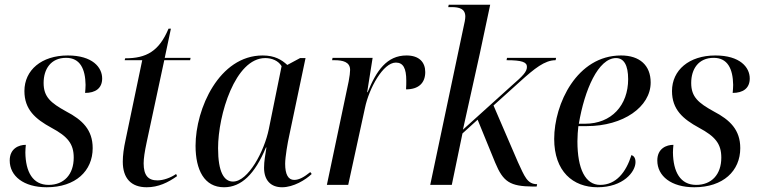

<svg xmlns="http://www.w3.org/2000/svg" viewBox="-20 -780 3204 810"><path d="M177 10C299 10 371 -59 371 -155C371 -232 328 -274 259 -310C194 -346 164 -371 164 -430C164 -488 194 -536 259 -536C318 -536 340 -489 341 -422C341 -411 340 -400 339 -388C382 -388 411 -407 411 -449C411 -496 370 -546 266 -546C155 -546 83 -484 83 -396C83 -318 129 -278 197 -241C266 -204 291 -173 291 -115C291 -44 250 0 185 0C118 0 88 -55 87 -137C87 -147 88 -158 89 -169C60 -169 21 -154 21 -103C21 -37 80 10 177 10Z M599 10C648 10 689 -10 727 -37L723 -46C700 -30 669 -19 644 -19C605 -19 586 -40 586 -91C586 -111 590 -139 599 -181L673 -526H782L784 -536H675L701 -659H691C651 -564 598 -534 508 -534L506 -526H580L510 -191C502 -155 498 -124 498 -98C498 -28 533 10 599 10Z M925 10C998 10 1055 -45 1102 -158H1104C1099 -124 1094 -101 1094 -72C1094 -20 1122 10 1170 10C1218 10 1269 -21 1295 -46L1289 -54C1263 -33 1242 -21 1221 -21C1196 -21 1183 -44 1183 -89C1183 -118 1194 -181 1200 -207L1269 -535H1246L1192 -506C1168 -528 1139 -546 1088 -546C905 -546 805 -322 805 -165C805 -63 842 10 925 10ZM963 -14C925 -14 900 -54 900 -155C900 -295 972 -535 1099 -535C1127 -535 1154 -524 1168 -501L1114 -235C1095 -142 1027 -14 963 -14Z M1451 -437 1359 0H1449L1520 -326C1537 -407 1596 -516 1650 -516C1681 -516 1694 -492 1694 -440C1694 -429 1694 -418 1693 -403C1745 -403 1774 -429 1774 -476C1774 -517 1749 -546 1695 -546C1612 -546 1568 -482 1531 -391H1529L1552 -536H1383L1381 -526H1391C1426 -526 1457 -519 1457 -485C1457 -476 1455 -457 1451 -437Z M2228 7H2244L2246 -3C2204 -3 2193 -36 2165 -96L2062 -335L2174 -436C2235 -491 2278 -526 2324 -526L2326 -536H2119L2117 -526C2182 -526 2203 -518 2203 -498C2203 -477 2186 -460 2139 -419L1933 -233C1950 -307 1986 -474 2004 -553L2048 -760H1873L1871 -750H1885C1918 -750 1943 -743 1943 -710C1943 -700 1940 -684 1935 -663L1795 0H1886L1931 -217L1995 -275L2069 -94C2103 -12 2132 6 2228 7Z M2501 10C2609 10 2661 -55 2661 -96C2661 -114 2654 -122 2644 -126C2621 -53 2579 0 2512 0C2450 0 2416 -66 2416 -184C2416 -204 2418 -233 2420 -248H2456C2609 -248 2725 -329 2725 -432C2725 -504 2679 -546 2600 -546C2414 -546 2318 -342 2318 -194C2318 -57 2397 10 2501 10ZM2448 -258H2422C2446 -401 2504 -535 2579 -535C2612 -535 2630 -505 2630 -446C2630 -336 2560 -258 2448 -258Z M2909 10C3031 10 3103 -59 3103 -155C3103 -232 3060 -274 2991 -310C2926 -346 2896 -371 2896 -430C2896 -488 2926 -536 2991 -536C3050 -536 3072 -489 3073 -422C3073 -411 3072 -400 3071 -388C3114 -388 3143 -407 3143 -449C3143 -496 3102 -546 2998 -546C2887 -546 2815 -484 2815 -396C2815 -318 2861 -278 2929 -241C2998 -204 3023 -173 3023 -115C3023 -44 2982 0 2917 0C2850 0 2820 -55 2819 -137C2819 -147 2820 -158 2821 -169C2792 -169 2753 -154 2753 -103C2753 -37 2812 10 2909 10Z"/></svg>

Font: Noto Serif Display SemiCondensed
Style: Italic
Weight: 400
Width: 4
Italic angle: -12°
Designer: Monotype Design Team
Foundry: Monotype Imaging Inc.
Version: Version 2.009